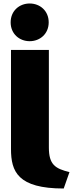

<svg xmlns="http://www.w3.org/2000/svg" viewBox="-20 -1066 449 1100"><path d="M43 -212C43 -83 82 14 345 14L378 -80C296 -100 260 -123 260 -221V-780H43ZM150 -830C209 -830 259 -872 259 -938C259 -1004 209 -1046 150 -1046C91 -1046 41 -1004 41 -938C41 -872 91 -830 150 -830Z"/></svg>

Font: Repo ExtraBlack
Style: Regular
Weight: 400
Designer: Stefan Peev
Foundry: Context Ltd
Version: Version 001.502